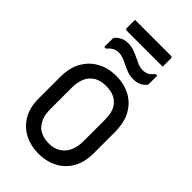

<svg xmlns="http://www.w3.org/2000/svg" viewBox="-320 -1173 1290 1290"><g transform="rotate(45 325.0 -527.5)"><path d="M325 -720Q399 -720 458 -689.5Q517 -659 551.5 -598Q586 -537 586 -444V-246Q586 -158 551 -99Q516 -40 457 -10Q398 20 325 20Q253 20 193.5 -10Q134 -40 99 -99Q64 -158 64 -246V-444Q64 -537 99.5 -598Q135 -659 194.5 -689.5Q254 -720 325 -720ZM170 -251Q170 -194 185 -162.5Q200 -131 219 -113Q236 -98 262.5 -88Q289 -78 327 -78Q372 -78 406 -97.5Q440 -117 460 -156.5Q480 -196 480 -253V-454Q480 -488 475 -513Q470 -538 460 -556Q450 -574 435 -587Q418 -604 390.5 -614Q363 -624 327 -624Q272 -624 237.5 -602.5Q203 -581 186.5 -543Q170 -505 170 -454ZM424 -872Q448 -872 466.5 -882Q485 -892 503 -915H519Q519 -895 519 -876Q519 -857 519 -840Q519 -834 518 -830Q517 -826 512 -821Q496 -804 474.5 -794Q453 -784 421 -784Q391 -784 366 -793Q341 -802 318 -813.5Q295 -825 272.5 -834Q250 -843 226 -843Q202 -843 183.5 -832.5Q165 -822 147 -800H131Q131 -820 131 -839Q131 -858 131 -875Q131 -881 132 -885Q133 -889 138 -895Q154 -911 175.5 -921.5Q197 -932 229 -932Q259 -932 284.5 -922.5Q310 -913 332.5 -902Q355 -891 377.5 -881.5Q400 -872 424 -872ZM148 -1075H491Q496 -1075 499 -1072Q502 -1069 502 -1064Q502 -1044 502 -1024.5Q502 -1005 502 -984H159Q156 -984 153.5 -985.5Q151 -987 149.5 -989.5Q148 -992 148 -995Q148 -1016 148 -1035.5Q148 -1055 148 -1075Z"/></g></svg>

Font: Recursive Medium
Style: Regular
Weight: 500
Version: Version 1.085